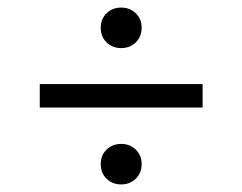

<svg xmlns="http://www.w3.org/2000/svg" viewBox="-20 -583 640 507"><path d="M300 -456Q277 -456 261.5 -471Q246 -486 246 -510Q246 -533 261.5 -548Q277 -563 300 -563Q323 -563 338.5 -548Q354 -533 354 -510Q354 -486 338.5 -471Q323 -456 300 -456ZM300 -96Q277 -96 261.5 -111Q246 -126 246 -150Q246 -173 261.5 -188Q277 -203 300 -203Q323 -203 338.5 -188Q354 -173 354 -150Q354 -126 338.5 -111Q323 -96 300 -96ZM85 -299V-361H515V-299Z"/></svg>

Font: SauceCodePro NFM
Style: Regular
Weight: 400
Monospace: yes
Designer: Paul D. Hunt, Teo Tuominen
Foundry: Adobe
Version: Version 2.042;hotconv 1.1.0;makeotfexe 2.6.0;Nerd Fonts 3.3.